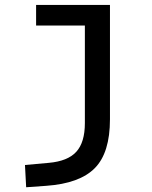

<svg xmlns="http://www.w3.org/2000/svg" viewBox="-20 -538 626 792"><path d="M87.9 234.4 83 142.6 180.7 133.8Q259.3 127 294.7 88.1Q330.1 49.3 330.1 -30.3V-187.5H433.6V-45.9Q433.6 92.3 371.1 155.5Q308.6 218.8 170.9 228.5ZM128.9 -432.6V-517.6H337.9V-432.6ZM330.1 -170.9V-517.6H433.6V-170.9Z"/></svg>

Font: Cascadia Code
Style: Regular
Weight: 400
Designer: Aaron Bell
Foundry: Saja Typeworks
Version: Version 2404.023